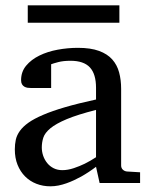

<svg xmlns="http://www.w3.org/2000/svg" viewBox="-20 -669 549 702"><path d="M331.1 -267.1Q263.7 -250 224.1 -233.4Q184.6 -216.8 164.3 -200Q144 -183.1 138.4 -165.8Q132.8 -148.4 132.8 -129.9Q132.8 -114.3 137.9 -99.4Q143.1 -84.5 152.6 -72.8Q162.1 -61 176 -54Q189.9 -46.9 208 -46.9Q228 -46.9 249.8 -54.2Q271.5 -61.5 289.6 -70.3Q310.5 -80.6 331.1 -94.2ZM344.2 0 331.1 -59.1Q304.7 -39.1 276.9 -23.4Q264.6 -16.6 251 -10.3Q237.3 -3.9 222.9 1.2Q208.5 6.3 193.6 9.3Q178.7 12.2 164.1 12.2Q136.7 12.2 113 2.9Q89.4 -6.3 71.8 -23.9Q54.2 -41.5 44.2 -66.4Q34.2 -91.3 34.2 -123Q34.2 -141.6 37.8 -158.2Q41.5 -174.8 52.7 -190.4Q64 -206.1 84.2 -220.5Q104.5 -234.9 137.5 -249Q170.4 -263.2 218 -277.1Q265.6 -291 331.1 -305.2V-348.1Q331.1 -398.4 308.6 -422.6Q286.1 -446.8 237.8 -446.8Q211.4 -446.8 192.9 -441.9Q174.3 -437 167 -434.1V-347.2H94.2Q87.4 -347.2 80.8 -348.1Q74.2 -349.1 68.8 -352.3Q63.5 -355.5 60.3 -361.1Q57.1 -366.7 57.1 -376Q57.1 -406.7 75.7 -429Q94.2 -451.2 124 -465.8Q153.8 -480.5 190.9 -487.3Q228 -494.1 265.1 -494.1Q311.5 -494.1 342 -482.9Q372.6 -471.7 390.4 -451.7Q408.2 -431.6 415.5 -404.3Q422.9 -377 422.9 -344.2V-64Q422.9 -54.7 429 -48.8Q435.1 -43 443.8 -42L492.2 -39.1V0ZM81.5 -585.9V-649.4H416.5V-585.9Z"/></svg>

Font: Charis SIL Viet
Style: Regular
Weight: 400
Foundry: SIL International
Version: Version 5.000